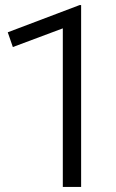

<svg xmlns="http://www.w3.org/2000/svg" viewBox="-20 -735 456 755"><path d="M227 0V-623.5L30.5 -550L10.5 -608L293 -715H299V0Z"/></svg>

Font: Geologica Roman ExtraLight
Style: Regular
Weight: 250
Designer: Sindre Bremnes, Frode Helland
Foundry: Monokrom Skriftforlag AS
Version: Version 1.010;gftools[0.9.28]